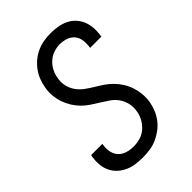

<svg xmlns="http://www.w3.org/2000/svg" viewBox="-221 -838 941 941"><g transform="rotate(-45 250.0 -367.5)"><path d="M199 8Q174 8 149.5 4.5Q125 1 103 -9Q81 -19 63.5 -35.5Q46 -52 36 -73.5Q26 -95 24 -120Q22 -145 26 -171L28 -180H106L105 -174Q101 -151 105.5 -128.5Q110 -106 124.5 -90.5Q139 -75 160.5 -68.5Q182 -62 206 -62Q228 -62 251 -68.5Q274 -75 292.5 -91Q311 -107 323 -129Q335 -151 338 -173Q343 -200 337 -225Q331 -250 317 -270Q303 -290 282.5 -304Q262 -318 241 -331Q220 -344 199.5 -357.5Q179 -371 162 -388.5Q145 -406 132 -427Q119 -448 111 -471.5Q103 -495 100.5 -521Q98 -547 103 -573Q107 -597 115.5 -619.5Q124 -642 139 -662.5Q154 -683 173.5 -699Q193 -715 215.5 -725Q238 -735 262 -739Q286 -743 310 -743Q335 -743 358.5 -739Q382 -735 403.5 -725Q425 -715 441 -698Q457 -681 466 -659.5Q475 -638 477 -613.5Q479 -589 475 -564L474 -555H396L397 -561Q400 -583 397 -605Q394 -627 380.5 -643Q367 -659 346.5 -666Q326 -673 303 -673Q282 -673 260 -665.5Q238 -658 220.5 -642Q203 -626 192.5 -605Q182 -584 179 -562Q174 -536 180 -511Q186 -486 200.5 -466Q215 -446 235 -431.5Q255 -417 276 -404.5Q297 -392 317.5 -378Q338 -364 355 -346.5Q372 -329 385 -308.5Q398 -288 406 -264Q414 -240 416.5 -214Q419 -188 415 -162Q411 -138 401.5 -114.5Q392 -91 376.5 -70.5Q361 -50 340 -34.5Q319 -19 296 -9Q273 1 248 4.5Q223 8 199 8Z"/></g></svg>

Font: Iosevka Fixed
Style: Italic
Weight: 400
Italic angle: -9°
Monospace: yes
Designer: Belleve Invis
Foundry: Belleve Invis
Version: Version 33.2.4